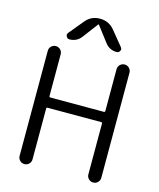

<svg xmlns="http://www.w3.org/2000/svg" viewBox="-137 -1075 950 1148"><g transform="rotate(15 338.0 -500.5)"><path d="M165 -712.9V-455.1Q165 -447.3 171.9 -447.3H503.9Q510.7 -447.3 510.7 -455.1V-712.9Q510.7 -729.5 522.5 -741.2Q534.2 -752.9 550.8 -752.9Q567.4 -752.9 579.1 -741.2Q590.8 -729.5 590.8 -712.9V-62.5Q590.8 -45.9 579.1 -34.2Q567.4 -22.5 550.8 -22.5Q534.2 -22.5 522.5 -34.2Q510.7 -45.9 510.7 -62.5V-377Q510.7 -383.8 503.9 -383.8H171.9Q165 -383.8 165 -377V-62.5Q165 -45.9 153.3 -34.2Q141.6 -22.5 125 -22.5Q108.4 -22.5 96.7 -34.2Q85 -45.9 85 -62.5V-712.9Q85 -729.5 96.7 -741.2Q108.4 -752.9 125 -752.9Q141.6 -752.9 153.3 -741.2Q165 -729.5 165 -712.9ZM501 -847.7Q506.8 -840.8 506.8 -834Q506.8 -830.1 503.9 -825.2Q498 -812.5 484.4 -812.5Q439.5 -812.5 412.1 -848.6L339.8 -943.4Q338.9 -944.3 337.9 -944.3Q336.9 -944.3 335.9 -943.4L264.6 -848.6Q237.3 -812.5 191.4 -812.5Q178.7 -812.5 172.9 -825.2Q169.9 -830.1 169.9 -835Q169.9 -841.8 174.8 -847.7L249 -937.5Q283.2 -979.5 337.9 -979.5Q392.6 -979.5 427.7 -937.5Z"/></g></svg>

Font: Gen Jyuu Gothic P Normal
Style: Regular
Weight: 300
Designer: [Source Han Sans]
Ryoko NISHIZUKA  (kana & ideographs); Paul D. Hunt (Latin, Greek & Cyrillic); Wenlong ZHANG  (bopomofo
Version: Version 1.002.20150607